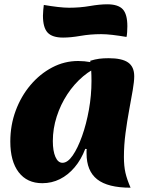

<svg xmlns="http://www.w3.org/2000/svg" viewBox="-20 -841 695 894"><path d="M377 -148Q358 -98 327.5 -62Q297 -26 259 -7Q221 12 177 12Q106 12 67 -39Q28 -90 28 -182Q28 -258 53 -325.5Q78 -393 122 -445Q166 -497 223 -527Q280 -557 344 -557Q372 -557 403.5 -551.5Q435 -546 457 -537Q409 -521 367 -485.5Q325 -450 293.5 -402Q262 -354 244 -298Q226 -242 226 -184Q226 -138 238 -110.5Q250 -83 271 -83Q295 -83 318.5 -117Q342 -151 362 -207Q382 -263 394 -330Q406 -397 406 -464Q406 -491 404.5 -515.5Q403 -540 400 -558Q423 -565 442 -567.5Q461 -570 486 -570Q548 -570 576.5 -550Q605 -530 605 -486Q605 -462 598 -421Q591 -380 581.5 -329Q572 -278 564.5 -221.5Q557 -165 557 -110Q557 -68 564 -37Q571 -6 588 33Q482 33 432.5 -6Q383 -45 383 -127Q383 -138 383 -141Q383 -144 384 -147ZM274 -666Q223 -666 201.5 -689.5Q180 -713 180 -768Q180 -779 181.5 -795.5Q183 -812 184 -818Q219 -812 249.5 -808.5Q280 -805 302 -805Q352 -805 398.5 -813Q445 -821 479 -821Q530 -821 551.5 -798Q573 -775 573 -719Q573 -708 572 -691.5Q571 -675 569 -669Q534 -675 504 -678.5Q474 -682 451 -682Q401 -682 355 -674Q309 -666 274 -666Z"/></svg>

Font: Merienda Black
Style: Regular
Weight: 900
Designer: Eduardo Rodriguez Tunni
Foundry: Eduardo Rodriguez Tunni
Version: Version 2.001